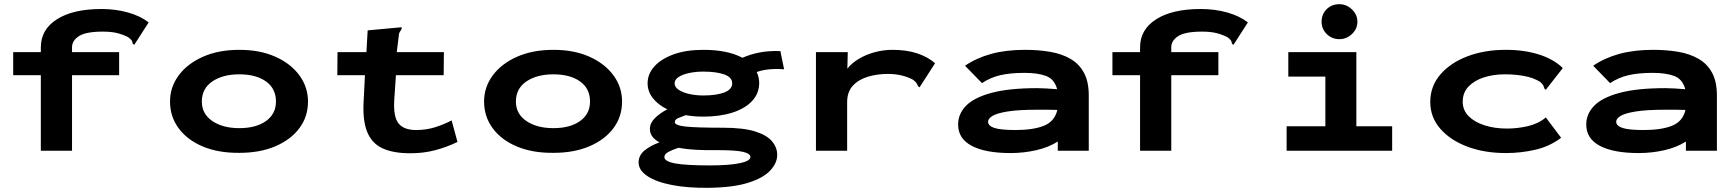

<svg xmlns="http://www.w3.org/2000/svg" viewBox="-20 -720 8290 917"><path d="M175 -361H43V-471H175V-494Q175 -579 252 -628Q329 -677 465 -677Q532 -677 591 -660.5Q650 -644 690 -613L629 -518L621 -506L614 -511Q613 -521 608.5 -527.5Q604 -534 591 -543Q565 -556 537.5 -562.5Q510 -569 471 -569Q390 -569 357 -547.5Q324 -526 324 -494V-471H549V-361H324V0H175Z M1123 10Q1024 11 949.5 -20Q875 -51 833.5 -107Q792 -163 792 -235Q792 -304 833.5 -360Q875 -416 949.5 -449Q1024 -482 1123 -482Q1222 -482 1295.5 -449Q1369 -416 1410 -360Q1451 -304 1451 -235Q1451 -163 1410 -108Q1369 -53 1295.5 -21.5Q1222 10 1123 10ZM1123 -108Q1203 -108 1250.5 -142Q1298 -176 1298 -235Q1298 -297 1250.5 -331Q1203 -365 1123 -365Q1044 -365 994 -331Q944 -297 944 -235Q944 -176 994 -142Q1044 -108 1123 -108Z M1940 12Q1856 12 1805 -12.5Q1754 -37 1732.5 -93Q1711 -149 1717 -242L1723 -361H1591L1592 -471H1730L1736 -575L1888 -589L1898 -590V-581Q1893 -574 1889 -567Q1885 -560 1884 -544L1875 -471H2100L2099 -361H1871L1863 -243Q1858 -162 1883.5 -130.5Q1909 -99 1967 -99Q2015 -99 2057 -112Q2099 -125 2137 -145L2165 -42Q2113 -17 2058 -2.5Q2003 12 1940 12Z M2623 10Q2524 11 2449.5 -20Q2375 -51 2333.5 -107Q2292 -163 2292 -235Q2292 -304 2333.5 -360Q2375 -416 2449.5 -449Q2524 -482 2623 -482Q2722 -482 2795.5 -449Q2869 -416 2910 -360Q2951 -304 2951 -235Q2951 -163 2910 -108Q2869 -53 2795.5 -21.5Q2722 10 2623 10ZM2623 -108Q2703 -108 2750.5 -142Q2798 -176 2798 -235Q2798 -297 2750.5 -331Q2703 -365 2623 -365Q2544 -365 2494 -331Q2444 -297 2444 -235Q2444 -176 2494 -142Q2544 -108 2623 -108Z M3339 -163Q3294 -163 3255 -170Q3235 -163 3219 -156Q3203 -149 3203 -137Q3203 -121 3255 -115.5Q3307 -110 3433 -110Q3529 -110 3585.5 -92.5Q3642 -75 3667 -45.5Q3692 -16 3692 20Q3692 58 3659 94Q3626 130 3553 153Q3480 176 3361 177Q3263 178 3188.5 163.5Q3114 149 3072 121Q3030 93 3030 56Q3030 22 3058.5 -1.5Q3087 -25 3130 -40Q3083 -65 3084 -105Q3084 -132 3107.5 -155.5Q3131 -179 3167 -198Q3122 -220 3097.5 -252Q3073 -284 3073 -322Q3073 -367 3105.5 -403Q3138 -439 3197.5 -460.5Q3257 -482 3339 -482Q3455 -482 3526 -444Q3564 -461 3608.5 -469.5Q3653 -478 3707 -476L3725 -389Q3689 -392 3655.5 -389Q3622 -386 3594 -376Q3606 -351 3606 -322Q3605 -273 3572 -237.5Q3539 -202 3479 -182.5Q3419 -163 3339 -163ZM3339 -264Q3402 -264 3439.5 -278.5Q3477 -293 3477 -322Q3477 -351 3439 -364.5Q3401 -378 3339 -378Q3304 -378 3272.5 -371.5Q3241 -365 3221.5 -352.5Q3202 -340 3202 -322Q3202 -304 3221.5 -291Q3241 -278 3272.5 -271Q3304 -264 3339 -264ZM3153 30Q3153 51 3204.5 60.5Q3256 70 3369 70Q3462 70 3513 59.5Q3564 49 3564 29Q3564 14 3530 5.5Q3496 -3 3402 -3Q3351 -2 3305 -4.5Q3259 -7 3220 -14Q3192 -5 3172.5 5.5Q3153 16 3153 30Z M3877 -471H4029L4027 -392Q4047 -418 4081 -438.5Q4115 -459 4157 -470.5Q4199 -482 4243 -482Q4310 -482 4361 -465Q4412 -448 4446 -418L4377 -311L4372 -303L4365 -308Q4362 -315 4358 -322Q4354 -329 4341 -339Q4289 -367 4220 -367Q4171 -367 4126.5 -354Q4082 -341 4054 -311.5Q4026 -282 4026 -232V0H3877Z M4807 11Q4686 11 4621 -23.5Q4556 -58 4556 -125Q4556 -176 4594 -215Q4632 -254 4715.5 -276.5Q4799 -299 4934 -299Q4952 -299 4977.5 -297.5Q5003 -296 5029 -294Q5016 -342 4976.5 -357Q4937 -372 4873 -372Q4806 -372 4758 -361Q4710 -350 4670 -323L4589 -406Q4643 -443 4713.5 -462.5Q4784 -482 4876 -482Q4940 -482 4995.5 -472.5Q5051 -463 5092.5 -439Q5134 -415 5157 -372.5Q5180 -330 5180 -264V0H5032V-44Q4988 -16 4928.5 -2.5Q4869 11 4807 11ZM4699 -139Q4699 -119 4729 -109Q4759 -99 4830 -99Q4915 -99 4966 -119.5Q5017 -140 5030 -195Q5006 -196 4981 -196Q4956 -196 4937 -196Q4844 -196 4792 -187.5Q4740 -179 4719.5 -166Q4699 -153 4699 -139Z M5425 -361H5293V-471H5425V-494Q5425 -579 5502 -628Q5579 -677 5715 -677Q5782 -677 5841 -660.5Q5900 -644 5940 -613L5879 -518L5871 -506L5864 -511Q5863 -521 5858.5 -527.5Q5854 -534 5841 -543Q5815 -556 5787.5 -562.5Q5760 -569 5721 -569Q5640 -569 5607 -547.5Q5574 -526 5574 -494V-471H5799V-361H5574V0H5425Z M6125 0V-117H6310V-354H6133V-471H6458V-117H6629V0ZM6377 -533Q6341 -533 6316.5 -557.5Q6292 -582 6292 -616Q6292 -652 6316 -676Q6340 -700 6377 -700Q6411 -700 6437 -675Q6463 -650 6463 -616Q6463 -582 6437 -557.5Q6411 -533 6377 -533Z M7172 11Q7070 11 6988.5 -19.5Q6907 -50 6859 -105Q6811 -160 6811 -233Q6811 -308 6859 -364Q6907 -420 6988.5 -451Q7070 -482 7171 -482Q7261 -482 7331 -459.5Q7401 -437 7444 -395L7369 -299L7363 -291L7356 -297Q7354 -305 7351 -311.5Q7348 -318 7336 -329Q7303 -349 7260 -357Q7217 -365 7167 -365Q7113 -365 7067.5 -350.5Q7022 -336 6994 -307Q6966 -278 6966 -234Q6966 -194 6994 -165.5Q7022 -137 7070 -121.5Q7118 -106 7178 -106Q7227 -106 7277 -117.5Q7327 -129 7363 -159L7436 -62Q7382 -21 7313.5 -5Q7245 11 7172 11Z M7807 11Q7686 11 7621 -23.5Q7556 -58 7556 -125Q7556 -176 7594 -215Q7632 -254 7715.5 -276.5Q7799 -299 7934 -299Q7952 -299 7977.5 -297.5Q8003 -296 8029 -294Q8016 -342 7976.5 -357Q7937 -372 7873 -372Q7806 -372 7758 -361Q7710 -350 7670 -323L7589 -406Q7643 -443 7713.5 -462.5Q7784 -482 7876 -482Q7940 -482 7995.5 -472.5Q8051 -463 8092.5 -439Q8134 -415 8157 -372.5Q8180 -330 8180 -264V0H8032V-44Q7988 -16 7928.5 -2.5Q7869 11 7807 11ZM7699 -139Q7699 -119 7729 -109Q7759 -99 7830 -99Q7915 -99 7966 -119.5Q8017 -140 8030 -195Q8006 -196 7981 -196Q7956 -196 7937 -196Q7844 -196 7792 -187.5Q7740 -179 7719.5 -166Q7699 -153 7699 -139Z"/></svg>

Font: Inconsolata ExtraExpanded Black
Style: Regular
Weight: 900
Width: 8
Monospace: yes
Designer: Raph Levien, Cyreal, Brenton Simpson
Foundry: Raph Levien, Cyreal, Google
Version: Version 3.001; ttfautohint (v1.8.2.53-6de2)